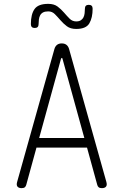

<svg xmlns="http://www.w3.org/2000/svg" viewBox="-20 -965 640 995"><path d="M183 -250H417L304 -660Q303 -665 300.5 -665Q298 -665 296 -660ZM484 -7 431 -200H169L116 -7Q114 1 108.5 5.5Q103 10 92 10Q77 10 70.5 2Q64 -6 69 -23L262 -711Q266 -725 275.5 -732.5Q285 -740 300 -740Q315 -740 324.5 -732.5Q334 -725 338 -711L531 -23Q536 -6 529.5 2Q523 10 508 10Q497 10 491.5 5.5Q486 1 484 -7ZM180 -840Q180 -830 175 -825Q170 -820 160 -820Q150 -820 145 -825Q140 -830 140 -840Q140 -891 159 -918Q178 -945 230 -945Q260 -945 278.5 -931Q297 -917 312 -899.5Q327 -882 341 -868Q355 -854 375 -854Q390 -854 399 -860Q408 -866 412.5 -875Q417 -884 418.5 -896Q420 -908 420 -920Q420 -930 425 -935Q430 -940 440 -940Q450 -940 455 -935Q460 -930 460 -920Q460 -873 443 -844Q426 -815 375 -815Q345 -815 326.5 -829Q308 -843 293 -860.5Q278 -878 264 -892Q250 -906 230 -906Q213 -906 203 -900.5Q193 -895 188 -885.5Q183 -876 181.5 -864Q180 -852 180 -840Z"/></svg>

Font: Maple Mono Thin
Style: Regular
Weight: 250
Monospace: yes
Designer: subframe7536
Version: Version 7.000